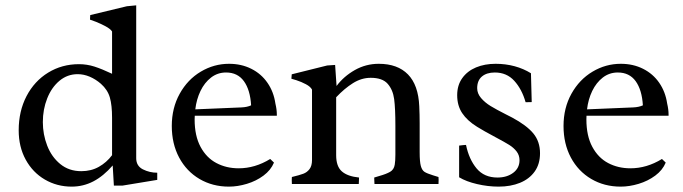

<svg xmlns="http://www.w3.org/2000/svg" viewBox="-20 -692 2569 722"><path d="M318.4 -618.2 319.3 -635.3 457 -668.5 492.2 -671.9V-97.2Q492.2 -67.9 517.3 -55.2Q542.5 -42.5 571.3 -42.5V-15.6L440.9 5.9H408.2L403.8 -69.8Q369.1 -29.8 331.1 -10Q293 9.8 249.5 9.8Q194.3 9.8 148.7 -16.8Q103 -43.5 76.7 -91.6Q50.3 -139.6 50.3 -202.1Q50.3 -273.9 79.8 -330.6Q109.4 -387.2 161.1 -418.9Q212.9 -450.7 276.9 -450.7Q306.6 -450.7 335 -441.7Q363.3 -432.6 401.4 -414.6V-573.7Q395 -583.5 376.7 -593.3Q358.4 -603 341.1 -609.9Q323.7 -616.7 318.4 -618.2ZM359.4 -377Q339.8 -394 317.4 -403.6Q294.9 -413.1 272 -413.1Q233.4 -413.1 203.6 -388.2Q173.8 -363.3 157.5 -322Q141.1 -280.8 141.1 -232.9Q141.1 -186.5 157.5 -144.3Q173.8 -102.1 206.5 -75.2Q239.3 -48.3 285.6 -48.3Q322.8 -48.3 351.8 -64.7Q380.9 -81.1 401.4 -108.4V-249Q401.4 -296.4 393.1 -325.4Q384.8 -354.5 359.4 -377Z M711.9 -242.7Q711.9 -181.2 734.1 -139.9Q756.3 -98.6 793.7 -78.9Q831.1 -59.1 877.4 -59.1Q939 -59.1 996.1 -94.2L1010.3 -80.6Q998.5 -52.2 970.9 -31.7Q943.4 -11.2 908.4 -0.7Q873.5 9.8 840.8 9.8Q779.3 9.8 730.2 -19Q681.2 -47.9 653.6 -99.6Q626 -151.4 626 -218.3Q626 -286.1 655.8 -339.6Q685.5 -393.1 735.1 -422.6Q784.7 -452.1 841.3 -452.1Q887.7 -452.1 925 -433.3Q962.4 -414.6 985.8 -380.6Q1009.3 -346.7 1015.6 -302.7Q1021 -280.3 1021 -261.2V-256.8H712.4Q711.9 -252 711.9 -242.7ZM924.3 -295.9Q920.9 -354 897.2 -386.7Q873.5 -419.4 830.1 -419.4Q798.3 -419.4 773.7 -400.4Q749 -381.3 733.9 -349.9Q718.8 -318.4 714.4 -280.8L888.2 -288.1Q909.7 -289.1 924.3 -295.9Z M1330.1 -24.4Q1330.1 -17.1 1329.6 -9.8Q1329.1 -2.4 1329.1 0H1077.6L1077.1 -15.6Q1077.1 -23.4 1077.6 -26.4Q1106 -33.2 1120.4 -38.6Q1134.8 -43.9 1144 -56.2Q1153.3 -68.4 1153.3 -90.3V-355Q1147.5 -366.2 1130.4 -375.2Q1113.3 -384.3 1094.5 -390.4Q1075.7 -396.5 1075.7 -396L1077.1 -412.6L1210.4 -445.8L1240.2 -447.8L1245.6 -368.7Q1272.5 -404.8 1314.2 -428.5Q1356 -452.1 1404.3 -452.1Q1475.1 -452.1 1514.2 -412.1Q1553.2 -372.1 1556.6 -292.5Q1558.1 -261.2 1558.1 -228.5V-119.6Q1558.1 -84 1562.5 -67.9Q1566.9 -51.8 1576.4 -45.7Q1585.9 -39.6 1608.4 -32.7L1628.9 -26.4Q1629.4 -23.4 1629.4 -15.6L1628.9 0H1388.2Q1388.2 -2.9 1387.7 -10Q1387.2 -17.1 1387.2 -24.4Q1390.6 -25.9 1406.7 -30.3Q1432.6 -37.6 1447 -45.9Q1461.4 -54.2 1464.4 -72.8Q1466.8 -86.9 1466.8 -110.4V-219.2Q1466.8 -284.2 1462.2 -319.3Q1457.5 -354.5 1437.7 -377Q1418 -399.4 1374 -399.4Q1339.4 -399.4 1307.4 -379.4Q1275.4 -359.4 1244.1 -326.2V-108.4Q1244.1 -66.4 1265.4 -47.6Q1286.6 -28.8 1330.1 -24.4Z M1956.5 -307.6Q1942.4 -356.9 1913.8 -388.2Q1885.3 -419.4 1840.8 -419.4Q1810.1 -419.4 1792.2 -404.3Q1774.4 -389.2 1774.4 -360.4Q1774.4 -340.3 1789.1 -323.2Q1803.7 -306.2 1825 -293.2Q1846.2 -280.3 1880.9 -262.7Q1889.2 -258.8 1905.8 -250Q1960.4 -220.7 1985.6 -190.2Q2010.7 -159.7 2010.7 -115.7Q2010.7 -75.2 1990.7 -47.1Q1970.7 -19 1935.5 -4.6Q1900.4 9.8 1855 9.8Q1814.9 9.8 1773.9 0.2Q1732.9 -9.3 1706.5 -25.4V-144.5Q1725.6 -147 1732.4 -147Q1743.7 -92.8 1772.2 -58.6Q1800.8 -24.4 1850.6 -24.4Q1886.2 -24.4 1909.9 -42.2Q1933.6 -60.1 1933.6 -89.4Q1933.6 -107.9 1922.9 -122.1Q1912.1 -136.2 1895 -147Q1877.9 -157.7 1843.8 -175.8Q1797.9 -200.2 1773.9 -215.3Q1736.8 -238.3 1718 -266.6Q1699.2 -294.9 1699.2 -334Q1699.2 -371.6 1718.3 -398.2Q1737.3 -424.8 1770 -438.5Q1802.7 -452.1 1843.8 -452.1Q1881.3 -452.1 1915.3 -442.9Q1949.2 -433.6 1976.6 -416.5L1979.5 -308.1Q1972.7 -307.6 1956.5 -307.6Z M2185.1 -242.7Q2185.1 -181.2 2207.3 -139.9Q2229.5 -98.6 2266.8 -78.9Q2304.2 -59.1 2350.6 -59.1Q2412.1 -59.1 2469.2 -94.2L2483.4 -80.6Q2471.7 -52.2 2444.1 -31.7Q2416.5 -11.2 2381.6 -0.7Q2346.7 9.8 2314 9.8Q2252.4 9.8 2203.4 -19Q2154.3 -47.9 2126.7 -99.6Q2099.1 -151.4 2099.1 -218.3Q2099.1 -286.1 2128.9 -339.6Q2158.7 -393.1 2208.3 -422.6Q2257.8 -452.1 2314.5 -452.1Q2360.8 -452.1 2398.2 -433.3Q2435.5 -414.6 2459 -380.6Q2482.4 -346.7 2488.8 -302.7Q2494.1 -280.3 2494.1 -261.2V-256.8H2185.5Q2185.1 -252 2185.1 -242.7ZM2397.5 -295.9Q2394 -354 2370.4 -386.7Q2346.7 -419.4 2303.2 -419.4Q2271.5 -419.4 2246.8 -400.4Q2222.2 -381.3 2207 -349.9Q2191.9 -318.4 2187.5 -280.8L2361.3 -288.1Q2382.8 -289.1 2397.5 -295.9Z"/></svg>

Font: Radley
Style: Regular
Weight: 400
Designer: Vernon Adams
Foundry: Vernon Adams
Version: Version 1.003; ttfautohint (v1.6)